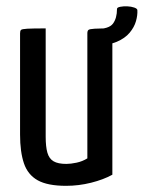

<svg xmlns="http://www.w3.org/2000/svg" viewBox="-20 -592 465 622"><path d="M194 10Q134 10 102 -8Q70 -26 57.5 -63Q45 -100 45 -156V-484Q45 -492 48 -495Q51 -498 68.5 -499Q86 -500 128 -500V-149Q128 -117 133.5 -97.5Q139 -78 153.5 -69.5Q168 -61 195 -61Q209 -61 228 -65Q247 -69 263 -79V-484Q263 -492 266.5 -495Q270 -498 286.5 -499Q303 -500 344 -500V-26Q315 -10 275 0Q235 10 194 10ZM290 -445 291 -498Q333 -498 346 -515.5Q359 -533 359 -563Q359 -568 369.5 -570Q380 -572 392.5 -571.5Q405 -571 415 -567.5Q425 -564 425 -559Q426 -543 420.5 -523.5Q415 -504 400 -486Q385 -468 358 -456.5Q331 -445 290 -445Z"/></svg>

Font: Yanone Kaffeesatz ExtraLight
Style: Regular
Weight: 400
Version: Version 2.003